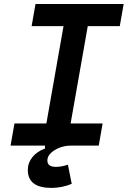

<svg xmlns="http://www.w3.org/2000/svg" viewBox="-20 -713 626 940"><path d="M232.4 207Q116.2 207 116.2 119.1Q116.2 84.5 138.4 56.6Q160.6 28.8 200.2 14.2V0H31.7L50.8 -108.4H207L291 -585H134.8L153.8 -693.4H585.4L566.4 -585H409.7L325.7 -108.4H482.4L463.4 0H325.7Q297.9 0 271.7 10Q245.6 20 228.8 36.4Q211.9 52.7 211.9 72.3Q211.9 104 253.9 104Q281.2 104 312.5 93.3L331.1 187Q309.6 196.3 283.4 201.7Q257.3 207 232.4 207Z"/></svg>

Font: CaskaydiaCove NFP SemiBold
Style: Italic
Weight: 600
Italic angle: -10°
Designer: Aaron Bell
Foundry: Saja Typeworks
Version: Version 2111.001; VTT 6.35;Nerd Fonts 3.1.1